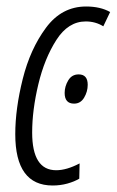

<svg xmlns="http://www.w3.org/2000/svg" viewBox="-20 -561 359 591"><path d="M224 -11 225 -58Q185 -37 153 -37Q79 -37 79 -153Q79 -222 98 -301.5Q117 -381 153.5 -438Q190 -495 244 -495Q274 -495 298 -480L319 -524Q289 -541 245 -541Q170 -541 121.5 -475.5Q73 -410 50 -318Q27 -226 27 -148Q27 10 142 10Q166 10 187.5 4Q209 -2 224 -11ZM250 -300Q250 -332 222 -332Q201 -332 190 -313.5Q179 -295 179 -275Q179 -242 208 -242Q228 -242 239 -260.5Q250 -279 250 -300Z"/></svg>

Font: Noto Sans Display Condensed Light
Style: Italic
Weight: 300
Width: 3
Designer: Monotype Design team
Foundry: Monotype Imaging Inc.
Version: 1.000